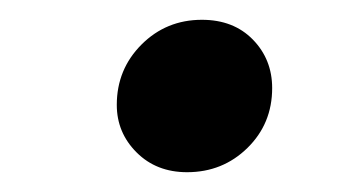

<svg xmlns="http://www.w3.org/2000/svg" viewBox="-20 -428 348 194"><path d="M169 -254Q138 -254 118 -274Q98 -294 98 -322Q98 -358 123 -383Q148 -408 184 -408Q216 -408 235.5 -388Q255 -368 255 -339Q255 -303 230 -278.5Q205 -254 169 -254Z"/></svg>

Font: Source Serif 4 SmText Semibold
Style: Italic
Weight: 600
Italic angle: -12°
Designer: Frank Grießhammer
Foundry: Adobe
Version: Version 4.005;hotconv 1.1.0;makeotfexe 2.6.0